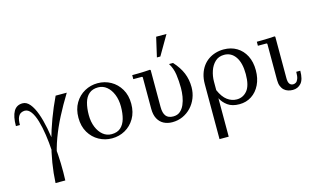

<svg xmlns="http://www.w3.org/2000/svg" viewBox="-109 -1043 2648 1615"><g transform="rotate(-15 1215.5 -235.0)"><path d="M242 240Q245 187 244 119Q243 51 238.5 -21.5Q234 -94 224 -162Q214 -230 198 -285Q182 -340 158.5 -372.5Q135 -405 104 -405Q88 -405 72 -397Q56 -389 45.5 -366.5Q35 -344 35 -299H0Q0 -382 25 -426Q50 -470 103 -470Q138 -470 166 -436Q194 -402 215 -344Q236 -286 250.5 -212Q265 -138 273.5 -57Q282 24 284 103Q286 182 283 250H242ZM389 -460H486Q429 -367 385.5 -282.5Q342 -198 311 -114.5Q280 -31 263 56Q246 143 242 240V250H198Q206 81 255 -100.5Q304 -282 389 -460Z M756 -470Q818 -470 870 -441Q922 -412 954 -358Q986 -304 986 -230Q986 -156 954 -102Q922 -48 870 -19Q818 10 756 10Q695 10 642.5 -19Q590 -48 558 -102Q526 -156 526 -230Q526 -304 558 -358Q590 -412 642.5 -441Q695 -470 756 -470ZM761 -25Q811 -25 840.5 -51.5Q870 -78 883 -124Q896 -170 896 -230Q896 -289 877 -335.5Q858 -382 825.5 -408.5Q793 -435 751 -435Q702 -435 672 -409Q642 -383 629 -336.5Q616 -290 616 -230Q616 -171 635 -124.5Q654 -78 686.5 -51.5Q719 -25 761 -25Z M1281 10Q1239 10 1206.5 -7Q1174 -24 1155.5 -58.5Q1137 -93 1137 -145V-420L1132 -425H1056V-460Q1082 -460 1108 -460.5Q1134 -461 1160 -462Q1186 -463 1212 -465L1217 -460V-139Q1217 -113 1222 -93.5Q1227 -74 1237 -61Q1247 -48 1263 -41.5Q1279 -35 1301 -35Q1337 -35 1360.5 -55Q1384 -75 1398 -107Q1412 -139 1418 -176.5Q1424 -214 1424 -250Q1424 -311 1416 -367.5Q1408 -424 1379 -470H1414Q1465 -414 1488.5 -357Q1512 -300 1512 -234Q1512 -184 1494.5 -139.5Q1477 -95 1445.5 -61.5Q1414 -28 1372 -9Q1330 10 1281 10ZM1295 -550 1334 -720H1424L1325 -550Z M1853 -470Q1918 -470 1967 -440.5Q2016 -411 2043.5 -357.5Q2071 -304 2071 -231Q2071 -160 2044.5 -105.5Q2018 -51 1971.5 -20.5Q1925 10 1865 10Q1802 10 1763.5 -18Q1725 -46 1706 -85V-155Q1734 -91 1772 -63Q1810 -35 1854 -35Q1909 -35 1945 -78.5Q1981 -122 1981 -221Q1981 -319 1944.5 -372Q1908 -425 1846 -425Q1798 -425 1767 -395.5Q1736 -366 1721 -321Q1706 -276 1706 -229V250H1626V-229Q1626 -276 1638 -314.5Q1650 -353 1671 -382Q1692 -411 1720.5 -430.5Q1749 -450 1783 -460Q1817 -470 1853 -470Z M2330 10Q2309 10 2289.5 4Q2270 -2 2255 -15.5Q2240 -29 2231 -51Q2222 -73 2222 -105V-420L2217 -425H2141V-460Q2167 -460 2193 -460.5Q2219 -461 2245 -462Q2271 -463 2297 -465L2302 -460V-99Q2302 -66 2313 -50.5Q2324 -35 2345 -35Q2357 -35 2368.5 -42Q2380 -49 2388 -69.5Q2396 -90 2396 -130H2431Q2431 -54 2402.5 -22Q2374 10 2330 10Z"/></g></svg>

Font: Brygada 1918
Style: Regular
Weight: 400
Designer: Mateusz Machalski | Borys Kosmynka | Przemek Hoffer
Foundry: NIEPODLEGLA 2018
Version: Version 3.006